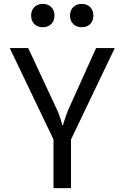

<svg xmlns="http://www.w3.org/2000/svg" viewBox="-20 -967 640 987"><path d="M30 -720H125L273 -403Q280 -389 284.5 -375Q289 -361 293 -350Q297 -337 300 -324H304Q307 -337 312 -350Q315 -361 320 -375Q325 -389 331 -403L474 -720H570L345 -250V0H255V-250ZM140 -887Q140 -914 156.5 -930.5Q173 -947 200 -947Q227 -947 243.5 -930.5Q260 -914 260 -887Q260 -860 243.5 -843.5Q227 -827 200 -827Q173 -827 156.5 -843.5Q140 -860 140 -887ZM340 -887Q340 -914 356.5 -930.5Q373 -947 400 -947Q427 -947 443.5 -930.5Q460 -914 460 -887Q460 -860 443.5 -843.5Q427 -827 400 -827Q373 -827 356.5 -843.5Q340 -860 340 -887Z"/></svg>

Font: JetBrainsMono NF
Style: Regular
Weight: 400
Monospace: yes
Designer: Philipp Nurullin, Konstantin Bulenkov
Foundry: JetBrains
Version: Version 1.0.2; ttfautohint (v1.8.3)